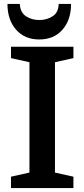

<svg xmlns="http://www.w3.org/2000/svg" viewBox="-20 -958 430 978"><path d="M260 -641V-79L354 -58V0H36V-58L130 -79V-641L36 -662V-720H354V-662ZM342 -938H279Q278 -894.7 248.5 -875.4Q219 -856 180 -856Q141 -856 112 -875.4Q83 -894.7 81 -938H18Q18 -857.1 61.7 -807.1Q105.5 -757 179.7 -757Q255 -757 298.5 -807.1Q342 -857.1 342 -938Z"/></svg>

Font: Domine
Style: Regular
Weight: 400
Designer: Pablo Impallari, Rodrigo Fuenzalida, Brenda Gallo
Foundry: Pablo Impallari, Rodrigo Fuenzalida, Brenda Gallo
Version: Version 2.000;September 19, 2022;FontCreator 14.0.0.2877 64-